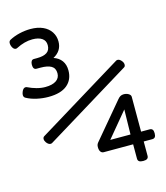

<svg xmlns="http://www.w3.org/2000/svg" viewBox="-116 -770 835 967"><g transform="rotate(-15 301.0 -286.5)"><path d="M133.8 -326.7Q103.5 -326.7 73.5 -333.3Q43.5 -339.8 19.5 -353Q10.3 -357.9 10.3 -369.1Q10.3 -375.5 13.7 -384.8Q21 -403.8 33.7 -403.8Q37.6 -403.8 41.5 -401.9Q62.5 -391.6 85.7 -385.3Q108.9 -378.9 130.9 -378.9Q167.5 -378.9 187.5 -392.3Q207.5 -405.8 207.5 -430.2Q207.5 -457 188.2 -468.3Q168.9 -479.5 132.8 -479.5H111.3Q93.8 -479.5 93.8 -504.4Q93.8 -516.1 98.1 -523.2Q102.5 -530.3 111.3 -530.3H127.4Q161.6 -530.3 179.2 -542Q196.8 -553.7 196.8 -579.6Q196.8 -603.5 178.7 -615.7Q160.6 -627.9 128.9 -627.9Q88.4 -627.9 44.9 -605.5Q41.5 -603.5 37.1 -603.5Q24.9 -603.5 17.1 -622.6Q14.2 -630.9 14.2 -638.2Q14.2 -649.4 22.9 -654.3Q46.4 -667 75.4 -673.8Q104.5 -680.7 133.3 -680.7Q170.4 -680.7 197.5 -668.5Q224.6 -656.2 239.3 -634Q253.9 -611.8 253.9 -583.5Q253.9 -534.7 208 -509.8Q234.9 -501 249.8 -480.7Q264.6 -460.4 264.6 -430.2Q264.6 -381.8 231.4 -354.2Q198.2 -326.7 133.8 -326.7ZM545.4 -384.8Q545.4 -375.5 538.6 -371.6L90.3 -97.7Q86.9 -95.7 82.5 -95.7Q71.3 -95.7 61 -109.4Q54.2 -119.1 54.2 -127.9Q54.2 -136.7 61 -141.1L509.3 -415Q512.7 -417 517.1 -417Q528.3 -417 538.6 -403.3Q545.4 -394.5 545.4 -384.8ZM602.1 -11.7Q602.1 2 597.2 8.1Q592.3 14.2 582.5 14.2H538.1V88.9Q538.1 98.6 531.7 103.5Q525.4 108.4 510.7 108.4Q496.1 108.4 489.5 103.5Q482.9 98.6 482.9 88.9V14.2H329.6Q319.8 14.2 313.7 6.1Q307.6 -2 307.6 -17.6Q307.6 -24.9 309.1 -29.5Q310.5 -34.2 314.5 -39.6L469.2 -223.6Q476.6 -232.9 484.1 -237.3Q491.7 -241.7 502 -241.7Q516.1 -241.7 527.1 -235.1Q538.1 -228.5 538.1 -218.8V-37.1H582.5Q592.3 -37.1 597.2 -31.2Q602.1 -25.4 602.1 -11.7ZM482.9 -37.1 485.4 -167 377.4 -37.1Z"/></g></svg>

Font: Courier Prime Sans
Style: Regular
Weight: 400
Designer: Alan Dague-Greene
Foundry: Quote-Unquote Apps
Version: Version 3.020